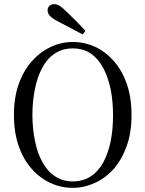

<svg xmlns="http://www.w3.org/2000/svg" viewBox="-20 -888 700 924"><path d="M330 16Q385 16 437 -8Q488 -31 528 -76Q567 -121 590 -186Q613 -251 613 -333Q613 -419 590 -485Q567 -550 527 -595Q487 -640 437 -663Q386 -686 330 -686Q275 -686 224 -662Q173 -638 133 -593Q93 -548 70 -483Q47 -418 47 -336Q47 -250 70 -185Q93 -119 133 -75Q173 -30 224 -7Q274 16 330 16ZM330 -15Q280 -15 243 -41Q206 -66 183 -110Q159 -154 148 -212Q136 -270 136 -336Q136 -401 148 -459Q159 -516 183 -561Q206 -605 243 -630Q280 -655 330 -655Q381 -655 418 -630Q454 -604 478 -559Q501 -514 513 -456Q524 -398 524 -333Q524 -267 513 -210Q501 -152 478 -108Q454 -64 418 -40Q381 -15 330 -15ZM391 -740Q369 -763 347 -786Q324 -809 300 -832Q280 -852 267 -860Q253 -868 241 -868Q227 -868 218 -860Q209 -851 209 -838Q209 -825 219 -813Q229 -801 255 -787Q285 -771 316 -755Q346 -739 378 -722Z"/></svg>

Font: Source Serif 4 48pt
Style: Regular
Weight: 400
Designer: Frank Grie√ühammer
Foundry: Adobe Systems Incorporated
Version: Version 4.004;hotconv 1.0.116;makeotfexe 2.5.65601